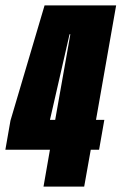

<svg xmlns="http://www.w3.org/2000/svg" viewBox="-42 -695 452 715"><path d="M120 0H271.5L296 -137.5H327L346.5 -248.5H315.5L390.5 -675H124L-3 -246L-22 -137.5H144ZM144 -248.5 217 -567.5H220L163.5 -248.5Z"/></svg>

Font: Anybody UltraCondensed ExtraBold
Style: Italic
Weight: 800
Width: 1
Italic angle: -10°
Version: Version 1.113;gftools[0.9.25]